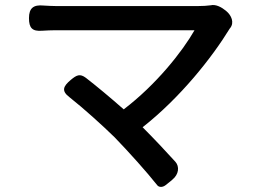

<svg xmlns="http://www.w3.org/2000/svg" viewBox="-20 -704 1020 762"><path d="M467 -680C345 -680 229 -680 201 -680C187 -680 170 -681 153 -682C113 -686 95 -672 95 -632C95 -593 108 -579 147 -582C164 -583 183 -584 201 -584C266 -584 665 -584 752 -584C704 -500 601 -369 471 -270C419 -316 361 -364 321 -395C297 -413 284 -406 261 -387C230 -361 223 -343 256 -318C313 -273 388 -205 435 -159C492 -100 562 -22 604 31C610 39 624 41 637 31L662 11L664 9C690 -12 693 -43 676 -62C638 -104 590 -155 546 -199C696 -317 821 -475 892 -591C892 -591 893 -592 893 -592C911 -614 899 -643 877 -661C860 -675 837 -688 816 -683C802 -681 785 -680 767 -680C717 -680 589 -680 467 -680Z"/></svg>

Font: GenSenRounded2 TW M
Style: Regular
Weight: 500
Version: Version 2.100;PS 2.1;hotconv 16.6.51;makeotf.lib2.5.65220 DE